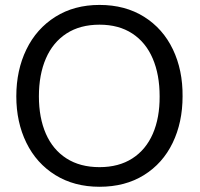

<svg xmlns="http://www.w3.org/2000/svg" viewBox="-20 -731 794 764"><path d="M44.9 -347.7Q44.9 -451.7 85 -534.2Q125 -616.7 200.2 -664.1Q275.4 -711.4 376 -711.4Q478 -711.4 553.2 -664.3Q628.4 -617.2 668 -534.4Q707.5 -451.7 706.5 -347.7Q706.5 -244.1 667 -162.4Q627.4 -80.6 552.7 -34.2Q478 12.2 376 12.2Q275.4 12.2 200.2 -34.4Q125 -81.1 85 -162.8Q44.9 -244.6 44.9 -347.7ZM615.2 -347.7Q615.2 -434.1 587.6 -498.3Q560.1 -562.5 506.3 -597.7Q452.6 -632.8 376 -632.8Q298.8 -632.8 244.6 -597.7Q190.4 -562.5 162.6 -498.3Q134.8 -434.1 134.8 -347.7Q134.8 -262.2 162.6 -198.7Q190.4 -135.3 244.6 -100.6Q298.8 -65.9 376 -65.9Q452.6 -65.9 506.6 -100.6Q560.5 -135.3 588.1 -198.7Q615.7 -262.2 615.2 -347.7Z"/></svg>

Font: Selawik
Style: Regular
Weight: 400
Designer: Aaron Bell
Foundry: Microsoft Corporation
Version: Version 1.01